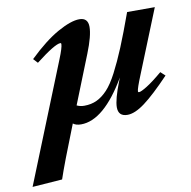

<svg xmlns="http://www.w3.org/2000/svg" viewBox="-140 -522 839 843"><g transform="rotate(-10 279.5 -100.5)"><path d="M195.8 11.2Q172.9 11.2 160.2 1Q91.8 172.4 71.3 234.9L-62 244.6L151.9 -287.6Q171.4 -335.9 171.4 -351.6Q171.4 -356 167.5 -356Q143.1 -356 55.7 -288.1L37.6 -307.6Q110.4 -377.9 170.4 -411.4Q230.5 -444.8 267.6 -444.8Q306.2 -444.8 306.2 -404.3Q306.2 -364.7 276.4 -290L190.4 -74.2Q205.6 -66.9 223.6 -66.9Q254.9 -66.9 279.8 -78.6Q304.7 -90.3 327.6 -114.7Q350.6 -139.2 374.5 -185.1Q398.4 -231 422.9 -290Q447.3 -349.1 480 -439.5H603.5L490.7 -159.7Q466.3 -100.1 466.3 -88.4Q466.3 -84 470.7 -84Q479.5 -84 506.8 -100.8Q534.2 -117.7 577.6 -154.3L597.7 -135.7Q526.9 -61.5 481.9 -28.1Q437 5.4 403.8 5.4Q362.8 5.4 362.8 -35.2Q362.8 -70.3 393.1 -147.5L398.9 -162.1Q297.4 11.2 195.8 11.2Z"/></g></svg>

Font: Elstob ExtraBold
Style: Italic
Weight: 800
Italic angle: -20°
Designer: Peter S. Baker
Version: Version 1.015